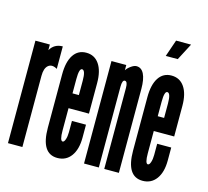

<svg xmlns="http://www.w3.org/2000/svg" viewBox="-106 -858 1073 990"><g transform="rotate(15 430.5 -363.5)"><path d="M15 0H92V-380Q92 -421 111 -436.5Q130 -452 159 -435V-555Q114 -555 92 -517V-547H15Z M280 8Q326 8 352.5 -28Q379 -64 379 -127V-196H304V-136Q304 -113.5 298.5 -97.2Q293 -81 285 -81Q270 -81 270 -136V-255H379V-418Q379 -483 354.2 -519Q329.5 -555 285 -555Q241 -555 217 -518.5Q193 -482 193 -415V-130Q193 8 280 8ZM270 -334V-411Q270 -467.5 286 -467Q304 -466.5 304 -411V-334Z M421 0H500V-431Q500 -467 514 -467Q529 -467 529 -432V0H607V-448Q607 -500 593.2 -527.5Q579.5 -555 553 -555Q540.5 -555 524 -543.2Q507.5 -531.5 500 -519V-547H421Z M735 8Q781 8 807.5 -28Q834 -64 834 -127V-196H759V-136Q759 -113.5 753.5 -97.2Q748 -81 740 -81Q725 -81 725 -136V-255H834V-418Q834 -483 809.2 -519Q784.5 -555 740 -555Q696 -555 672 -518.5Q648 -482 648 -415V-130Q648 8 735 8ZM725 -334V-411Q725 -467.5 741 -467Q759 -466.5 759 -411V-334ZM684.5 -645H748.5L795.5 -735H715.5Z"/></g></svg>

Font: League Gothic Condensed
Style: Regular
Weight: 400
Width: 3
Designer: The League of Moveable Type
Version: Version 1.600; ttfautohint (v1.8.3)